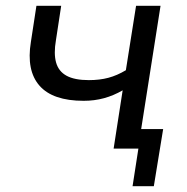

<svg xmlns="http://www.w3.org/2000/svg" viewBox="-20 -510 643 659"><path d="M435 129 455 0H371L382 -67H540L508 129ZM370 0 401 -200Q370 -182 337 -173Q304 -164 267 -164Q161 -164 115.5 -216Q70 -268 86 -366L105 -490H190L172 -372Q164 -326 172.5 -295.5Q181 -265 208.5 -250Q236 -235 285 -235Q322 -235 352 -243Q382 -251 412 -269L447 -490H531L454 0Z"/></svg>

Font: Nunito Sans 10pt
Style: Italic
Weight: 400
Italic angle: -9°
Designer: Vernon Adams
Foundry: Vernon Adams
Version: Version 3.101;gftools[0.9.27]